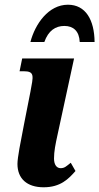

<svg xmlns="http://www.w3.org/2000/svg" viewBox="-20 -784 421 814"><path d="M109 -606H168C185 -654 215 -674 253 -674C291 -674 316 -652 318 -606H381C380 -700 343 -764 268 -764C186 -764 129 -683 109 -606ZM165 10C237 10 271 -26 300 -59L280 -94C261 -79 254 -71 237 -71C220 -71 209 -86 209 -112C209 -142 215 -172 224 -213L294 -536H74L63 -482H80C129 -482 121 -461 109 -395L82 -258C67 -181 54 -116 54 -89C54 -27 94 10 165 10Z"/></svg>

Font: Noto Serif Condensed Extra
Style: Italic
Weight: 800
Width: 3
Italic angle: -12°
Designer: Monotype Design Team
Foundry: Monotype Imaging Inc.
Version: Version 1.901